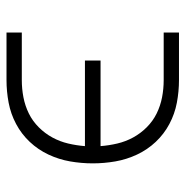

<svg xmlns="http://www.w3.org/2000/svg" viewBox="-10 -560 570 590"><g transform="rotate(90 275.0 -265.0)"><path d="M226 0H80V-47H226Q253 -47 279 -52Q305 -57 328.5 -68.5Q352 -80 371 -99Q390 -118 402.5 -141Q415 -164 421 -189.5Q427 -215 429 -241H166V-289H429Q427 -315 421 -340.5Q415 -366 402.5 -389Q390 -412 371 -431Q352 -450 328.5 -461.5Q305 -473 279 -478Q253 -483 226 -483H80V-530H226Q261 -530 295.5 -523.5Q330 -517 361 -500.5Q392 -484 416 -458.5Q440 -433 455 -401Q470 -369 476 -334.5Q482 -300 482 -265Q482 -230 476 -195.5Q470 -161 455 -129Q440 -97 416 -71.5Q392 -46 361 -29.5Q330 -13 295.5 -6.5Q261 0 226 0Z"/></g></svg>

Font: Lode Dark
Style: Regular
Weight: 400
Monospace: yes
Designer: Belleve Invis
Foundry: Belleve Invis
Version: Version 29.2.0; ttfautohint (v1.8.3)